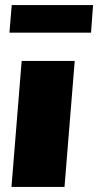

<svg xmlns="http://www.w3.org/2000/svg" viewBox="-20 -733 385 753"><path d="M65 -494H273L233 0H25ZM26 -713H345L337 -605H17Z"/></svg>

Font: Nunito Sans Heavy Heavy
Style: Italic
Weight: 400
Italic angle: -4.541°
Designer: Vernon Adams
Foundry: Vernon Adams
Version: Version 2.002